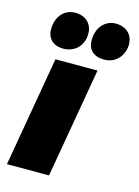

<svg xmlns="http://www.w3.org/2000/svg" viewBox="-115 -813 633 877"><g transform="rotate(15 202.0 -374.5)"><path d="M7 0H206L296 -520H97ZM311 -576C374 -576 404 -628 404 -672C404 -718 371 -749 322 -749C272 -749 234 -708 234 -647C234 -603 262 -576 311 -576ZM118 -576C168 -576 212 -610 212 -672C212 -718 179 -749 130 -749C80 -749 42 -709 42 -648C42 -604 71 -576 118 -576Z"/></g></svg>

Font: Fixel Display 20240404 Black
Style: Italic
Weight: 900
Italic angle: -10°
Designer: AlfaBravo + MacPaw
Foundry: Kyrylo Tkachov, Marchela Mozhyna, Serhii Makarenko, Maria Weinstein, Zakhar Kryvoshyya
Version: Version 1.211;Glyphs 3.2 (3225)